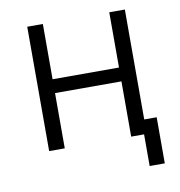

<svg xmlns="http://www.w3.org/2000/svg" viewBox="-75 -587 736 787"><g transform="rotate(-10 293.0 -193.5)"><path d="M484.9 131.8V0H431.2V-230H154.8V0H89.8V-517.6H154.8V-287.6H431.2V-517.6H496.1V-60.1H547.9V131.8Z"/></g></svg>

Font: CaskaydiaMono NF Light
Style: Regular
Weight: 300
Designer: Aaron Bell
Foundry: Saja Typeworks
Version: Version 2111.001; ttfautohint (v1.8.4);Nerd Fonts 3.1.1